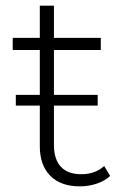

<svg xmlns="http://www.w3.org/2000/svg" viewBox="-20 -656 448 680"><path d="M370 -33Q351 -15 322.5 -5.5Q294 4 263 4Q195 4 158 -33.5Q121 -71 121 -138V-479H25V-522H121V-636H171V-522H337V-479H171V-143Q171 -92 195.5 -65.5Q220 -39 268 -39Q317 -39 349 -68ZM36 -320H326V-282H36Z"/></svg>

Font: Idrija Light
Style: Regular
Weight: 300
Designer: Julieta Ulanovsky
Foundry: Julieta Ulanovsky
Version: Version 7.200